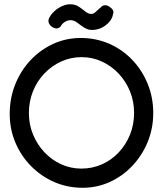

<svg xmlns="http://www.w3.org/2000/svg" viewBox="-20 -872 772 909"><path d="M371 17Q299.5 17 237.1 -10.1Q174.8 -37.2 127.1 -85.5Q79.5 -133.8 52.8 -197.1Q26 -260.4 26 -332.8Q26 -407.2 52.1 -472.5Q78.3 -537.8 124.5 -587Q170.8 -636.2 231.7 -664.2Q292.7 -692.2 362.2 -692.2Q433.8 -692.2 496.2 -665.2Q558.6 -638.1 605.4 -589.4Q652.2 -540.7 678.8 -476Q705.5 -411.2 705.5 -336.8Q705.5 -264.3 679.4 -200.4Q653.2 -136.5 606.9 -87.3Q560.6 -38.2 500.2 -10.6Q439.8 17 371 17ZM365.3 -73.8Q417.2 -73.8 462.6 -94Q508 -114.2 542.1 -150.5Q576.2 -186.8 595.5 -234.6Q614.8 -282.5 614.8 -337.6Q614.8 -391.8 595.4 -439.5Q576 -487.2 541.5 -523.8Q507 -560.2 462.1 -580.9Q417.3 -601.5 366.1 -601.5Q315 -601.5 269.8 -580.9Q224.5 -560.2 190 -524.1Q155.5 -488 136.1 -439.8Q116.8 -391.7 116.8 -336.8Q116.8 -282.8 136.5 -235Q156.3 -187.2 190.4 -151.1Q224.5 -115 269.3 -94.4Q314.2 -73.8 365.3 -73.8ZM311.5 -851.8Q336.8 -851.8 353.6 -840.1Q370.5 -828.5 384.5 -817.2Q398.5 -806 411.8 -806Q420.8 -806 428.6 -812Q436.5 -818 444 -825.5Q451.5 -833 458.5 -838.2Q464 -845.8 474.8 -847Q485.5 -848.2 495.8 -841.8Q508.5 -834 514 -824.8Q519.5 -815.5 515 -804.5Q512 -785.2 497.2 -768.1Q482.5 -751 461.2 -740.6Q440 -730.2 415.5 -730.2Q395.8 -730.2 378.2 -741.6Q360.8 -753 345.5 -764.8Q330.2 -776.5 314.5 -776.5Q299.5 -776.5 286.9 -768.2Q274.2 -760 268.5 -749.2Q263 -740.8 252.8 -737.9Q242.5 -735 228 -743.5Q214.2 -753.2 210.5 -765.1Q206.8 -777 214.5 -790Q223.2 -806.2 239.2 -820.5Q255.2 -834.8 274.5 -843.2Q293.8 -851.8 311.5 -851.8Z"/></svg>

Font: Fredoka Light
Style: Regular
Weight: 300
Designer: Ben Nathan
Foundry: Milena B. Brandão, Ben Nathan
Version: Version 2.001